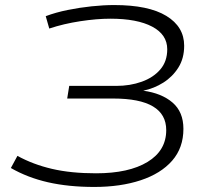

<svg xmlns="http://www.w3.org/2000/svg" viewBox="-20 -730 852 760"><path d="M23 -65 49 -113Q111 -79 186 -61.5Q261 -44 360 -44Q490 -44 564 -89Q638 -134 638 -215Q638 -340 428 -340H246L254 -390H440Q495 -390 541 -406.5Q587 -423 614.5 -455Q642 -487 642 -535Q642 -593 582.5 -624.5Q523 -656 417 -656Q363 -656 297.5 -646Q232 -636 175 -617L161 -666Q201 -681 248 -690.5Q295 -700 342.5 -705Q390 -710 432 -710Q568 -710 638.5 -667Q709 -624 709 -549Q709 -499 686 -462.5Q663 -426 626.5 -403Q590 -380 547 -371Q620 -361 663 -324Q706 -287 706 -220Q706 -145 661.5 -94Q617 -43 537 -16.5Q457 10 353 10Q251 10 170 -8.5Q89 -27 23 -65Z"/></svg>

Font: Georama Expanded Light
Style: Italic
Weight: 300
Width: 7
Italic angle: -9°
Designer: Jean-Baptiste Levee
Foundry: Production Type
Version: Version 1.000